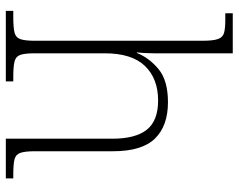

<svg xmlns="http://www.w3.org/2000/svg" viewBox="-98 -702 800 643"><g transform="rotate(90 301.5 -380.0)"><path d="M16 0V-25H38Q71 -25 88 -29Q105 -33 110.5 -48.5Q116 -64 116 -98V-659Q116 -695 110 -711Q104 -727 89 -731Q74 -735 46 -735H24V-760H158V-494Q158 -479 157 -462.5Q156 -446 155 -439H157Q173 -480 211 -511.5Q249 -543 322 -543Q401 -543 443.5 -499.5Q486 -456 486 -359V-98Q486 -64 491.5 -48.5Q497 -33 513.5 -29Q530 -25 563 -25H577V0H444V-357Q444 -434 414 -472Q384 -510 316 -510Q243 -510 200.5 -466Q158 -422 158 -331V-97Q158 -63 163.5 -48Q169 -33 186 -29Q203 -25 236 -25H252V0Z"/></g></svg>

Font: Noto Serif Tamil ExtraLight
Style: Italic
Weight: 200
Italic angle: -12°
Designer: Indian Type Foundry, Tom Grace, and the Monotype Design Team
Foundry: Monotype Imaging Inc.
Version: Version 2.003; ttfautohint (v1.8.4.7-5d5b)